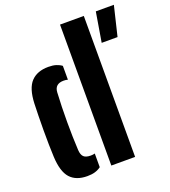

<svg xmlns="http://www.w3.org/2000/svg" viewBox="-146 -908 909 1024"><g transform="rotate(-20 309.0 -396.0)"><path d="M312.5 0V-800H447.5V0ZM40 -149Q38.5 -178.5 37.8 -218.8Q37 -259 37.2 -302.2Q37.5 -345.5 38.2 -384.5Q39 -423.5 40 -451Q43.5 -536.5 78.2 -573Q113 -609.5 176 -609.5Q201.5 -609.5 219.5 -604Q237.5 -598.5 251.5 -588V-509.5Q240.5 -512.5 228 -512.5Q177.5 -512.5 175 -465.5Q170.5 -385.5 170.5 -298.5Q170.5 -211.5 174.5 -138.5Q176 -111.5 188 -99.5Q200 -87.5 228 -87.5Q241 -87.5 251.5 -90.5V-13Q237 -2 218.2 3.8Q199.5 9.5 174 9.5Q110 9.5 77 -27.2Q44 -64 40 -149ZM488 -632.5 516 -801H618.5L578 -632.5Z"/></g></svg>

Font: Big Shoulders Stencil Text ExtraBold
Style: Regular
Weight: 800
Designer: Patric King
Foundry: XO Type Co
Version: Version 1.000